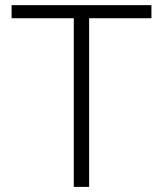

<svg xmlns="http://www.w3.org/2000/svg" viewBox="-20 -731 637 751"><path d="M572.3 -659.7H328.6V0H268.6V-659.7H25.4V-710.9H572.3Z"/></svg>

Font: RobotoDraft Light
Style: Regular
Weight: 300
Version: Version 2.001151; 2014